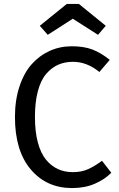

<svg xmlns="http://www.w3.org/2000/svg" viewBox="-20 -934 600 966"><path d="M220.2 -758.8 180.2 -804.2 315.9 -914.1H377L512.2 -804.2L473.1 -758.8L346.2 -839.8ZM340.8 -701.2Q402.3 -701.2 445.1 -684.8Q487.8 -668.5 532.2 -632.8L480 -571.8Q417.5 -623 347.2 -623Q306.2 -623 272.9 -608.4Q239.7 -593.8 212.6 -562.5Q185.5 -531.2 170.7 -476.1Q155.8 -420.9 155.8 -345.2Q155.8 -272.5 170.2 -218Q184.6 -163.6 210.9 -131.3Q237.3 -99.1 271 -83.5Q304.7 -67.9 346.2 -67.9Q390.1 -67.9 423.1 -82.8Q456.1 -97.7 493.2 -125L540 -64.9Q507.8 -31.7 457.5 -9.8Q407.2 12.2 342.8 12.2Q213.9 12.2 134.5 -81.8Q55.2 -175.8 55.2 -345.2Q55.2 -430.2 77.9 -498.8Q100.6 -567.4 139.6 -611.1Q178.7 -654.8 230.2 -678Q281.7 -701.2 340.8 -701.2Z"/></svg>

Font: FiraGO
Style: Regular
Weight: 400
Designer: bBox Type
Foundry: bBox Type GmbH
Version: Version 1.001;PS 001.001;hotconv 1.0.88;makeotf.lib2.5.64775